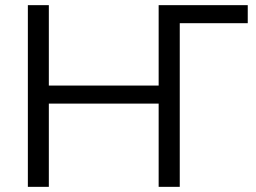

<svg xmlns="http://www.w3.org/2000/svg" viewBox="-20 -725 995 745"><path d="M88.1 0V-705H169.5V-393H595.6V-705H941.3V-635H677.5V0H595.6V-323H169.5V0Z"/></svg>

Font: Mulish ExtraLight
Style: Regular
Weight: 200
Designer: Vernon Adams
Foundry: Vernon Adams
Version: Version 3.603